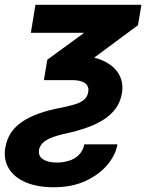

<svg xmlns="http://www.w3.org/2000/svg" viewBox="-26 -561 616 797"><path d="M121.1 -541H561L546.9 -456.5L239.3 -228.5H156.2L170.4 -313L323.2 -424.8H102.1ZM136.2 60.1Q131.8 86.9 152.8 100.3Q173.8 113.8 209.5 113.8Q234.4 113.8 258.3 106.9Q282.2 100.1 299.8 83.7Q317.4 67.4 324.2 38.1H461.4Q454.6 81.1 420.7 122.1Q386.7 163.1 330.1 189.7Q273.4 216.3 197.3 216.3Q128.4 216.3 80.3 195.6Q32.2 174.8 10 137.5Q-12.2 100.1 -3.9 51.3Q2 16.6 19.8 -10Q37.6 -36.6 67.1 -56.4Q96.7 -76.2 136.7 -90.3Q176.8 -104.5 227.1 -113.8Q261.7 -120.6 285.9 -128.2Q310.1 -135.7 323.7 -147.7Q337.4 -159.7 340.3 -179.7Q344.2 -203.1 326.9 -215.8Q309.6 -228.5 272.5 -228.5H208L227.5 -329.6H289.6Q357.4 -329.6 402.3 -308.8Q447.3 -288.1 467.5 -252.9Q487.8 -217.8 480 -173.3Q473.6 -136.2 453.1 -109.1Q432.6 -82 401.4 -62.7Q370.1 -43.5 331.3 -30Q292.5 -16.6 249.5 -7.3Q209 1.5 184.8 11.7Q160.6 22 149.7 34.2Q138.7 46.4 136.2 60.1Z"/></svg>

Font: Inter 17pt
Style: Bold Italic
Weight: 700
Italic angle: -9.3988°
Version: Version 4.001;git-66647c0bb